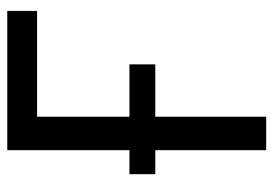

<svg xmlns="http://www.w3.org/2000/svg" viewBox="-132 -620 752 528"><g transform="rotate(-90 244.0 -356.0)"><path d="M187 -376H331V-305H187V0H95V-305H29V-376H95V-712H478V-630H187Z"/></g></svg>

Font: CST
Style: Regular
Weight: 400
Version: Version 1.00